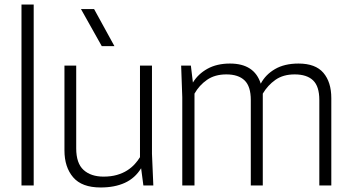

<svg xmlns="http://www.w3.org/2000/svg" viewBox="-20 -820 1546 849"><path d="M129 0H75V-800H129Z M425 9Q342 9 303.5 -36Q265 -81 265 -155V-530H317V-164Q317 -98 349.5 -68.5Q382 -39 438 -39Q471 -39 497 -46.5Q523 -54 542.5 -66.5Q562 -79 576 -94.5Q590 -110 599 -125V-530H652V-140L658 0H614L604 -76Q577 -32 532 -11.5Q487 9 425 9ZM486 -616H430L338 -780H396Z M1445 0H1392V-378Q1392 -438 1364.5 -464.5Q1337 -491 1283 -491Q1232 -491 1198 -467Q1164 -443 1142 -406V0H1089V-378Q1089 -438 1061.5 -464.5Q1034 -491 981 -491Q930 -491 895.5 -467Q861 -443 840 -406V0H786V-390L781 -530H824L833 -455Q856 -493 897.5 -516Q939 -539 997 -539Q1105 -539 1133 -450Q1154 -490 1196 -514.5Q1238 -539 1300 -539Q1375 -539 1410 -498Q1445 -457 1445 -386Z"/></svg>

Font: Tanohe Sans Light
Style: Regular
Weight: 300
Designer: Village Type and Design LLC & Cristiano Sobral
Foundry: Cooper Hewitt Smithsonian Design Museum
Version: Version 1.00;September 29, 2021;FontCreator 13.0.0.2655 64-b